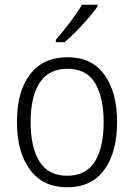

<svg xmlns="http://www.w3.org/2000/svg" viewBox="-20 -785 569 815"><path d="M477 -267Q477 -139 423 -64.5Q369 10 264 10Q163 10 107.5 -64.5Q52 -139 52 -267Q52 -398 108 -470Q164 -542 267 -542Q370 -542 423.5 -467.5Q477 -393 477 -267ZM110 -267Q110 -160 147.5 -99.5Q185 -39 265 -39Q345 -39 382.5 -99Q420 -159 420 -267Q420 -370 384 -431.5Q348 -493 266 -493Q187 -493 148.5 -434Q110 -375 110 -267ZM394 -757Q379 -736 355 -708Q331 -680 304 -652.5Q277 -625 254 -606H217V-616Q246 -649 277 -690Q308 -731 328 -765H394Z"/></svg>

Font: Noto Sans Kannada SemiCondensed Light
Style: Regular
Weight: 300
Width: 4
Designer: Jelle Bosma - Monotype Design Team
Foundry: Monotype Imaging Inc.
Version: Version 2.005; ttfautohint (v1.8.4.7-5d5b)